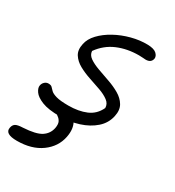

<svg xmlns="http://www.w3.org/2000/svg" viewBox="-182 -600 839 918"><g transform="rotate(30 237.5 -141.5)"><path d="M171 10Q107 10 72 -4Q37 -18 24 -37Q11 -56 14 -70Q16 -82 25 -90.5Q34 -99 46 -99Q60 -99 66 -92.5Q72 -86 81 -77Q90 -68 112.5 -61.5Q135 -55 180 -55Q236 -55 277.5 -72.5Q319 -90 339 -133Q339 -156 319 -171Q299 -186 268 -197Q237 -208 204 -219Q171 -230 143 -245.5Q115 -261 100 -284.5Q85 -308 93 -344Q99 -375 125.5 -403Q152 -431 191 -452.5Q230 -474 275.5 -486Q321 -498 364 -497Q399 -496 413 -483Q427 -470 425 -455Q420 -430 390 -430Q385 -430 376 -431Q367 -432 353 -432Q289 -432 236 -409.5Q183 -387 148 -338Q149 -317 169 -303Q189 -289 220.5 -277.5Q252 -266 285.5 -254.5Q319 -243 347.5 -226.5Q376 -210 391 -185Q406 -160 398 -123Q389 -80 355.5 -50.5Q322 -21 273.5 -5.5Q225 10 171 10ZM51 214Q-17 214 -9 176Q-6 160 5 153Q16 146 45 145Q115 141 144 122Q173 103 180 69Q184 46 178 34Q172 22 162.5 15.5Q153 9 146 3Q139 -3 141 -13Q144 -37 179 -37Q218 -37 238.5 -4.5Q259 28 249 78Q237 138 184.5 176Q132 214 51 214Z"/></g></svg>

Font: Shantell Sans Normal
Style: Italic
Weight: 300
Italic angle: -11.31°
Designer: Stephen Nixon, Anya Danilova, Shantell Martin
Foundry: Arrow Type
Version: Version 1.008;[a672d596b]